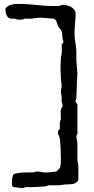

<svg xmlns="http://www.w3.org/2000/svg" viewBox="-20 -726 480 981"><path d="M50.3 230Q43.5 228.5 42.2 224.1Q41 219.7 41 214.4V208Q41 196.8 41.7 188.2Q42.5 179.7 46.9 168.9Q46.9 167 49.3 165Q51.8 163.1 54.9 162.1Q58.1 161.1 60.8 160.4Q63.5 159.7 64.5 159.7Q81.5 156.2 96.9 155.5Q112.3 154.8 127.9 154.8H153.3Q159.7 150.4 166.5 150.4H171.9Q182.6 150.4 192.4 152.8Q202.1 155.3 212.4 155.3Q214.8 155.3 219.2 155.3Q223.6 155.3 225.1 154.8Q229 154.8 235.8 154.1Q242.7 153.3 249.3 152.6Q255.9 151.9 261 151.1Q266.1 150.4 267.1 150.4Q268.1 149.9 270.8 147.7Q273.4 145.5 276.4 142.6Q279.3 139.6 282 136.5Q284.7 133.3 285.6 131.8Q289.1 125.5 290 113Q291 100.6 291 89.4V78.6Q291 55.7 289.6 28.6Q288.1 1.5 285.6 -18.6Q285.6 -20 284.4 -23.4Q283.2 -26.9 281.5 -31Q279.8 -35.2 278.3 -38.3Q276.9 -41.5 276.4 -42V-49.8Q276.4 -55.7 277.6 -59.1Q278.8 -62.5 285.6 -65.9V-98.6Q285.6 -99.6 286.4 -102.5Q287.1 -105.5 288.3 -108.4Q289.6 -111.3 290.3 -114Q291 -116.7 291 -117.2Q291 -118.7 290.8 -122.3Q290.5 -126 290.5 -130.9Q290.5 -135.7 290.3 -141.1Q290 -146.5 290 -151.4Q290 -156.7 290 -160.2Q290 -163.6 291 -164.6Q291 -165.5 292.2 -168.5Q293.5 -171.4 294.9 -174.3Q296.4 -177.2 297.9 -179.9Q299.3 -182.6 300.3 -183.1V-186V-188.5Q300.3 -189 299.6 -191.7Q298.8 -194.3 297.6 -197.5Q296.4 -200.7 295.7 -203.4Q294.9 -206.1 294.9 -207V-227.1V-234.9Q294.9 -235.8 294.2 -238.8Q293.5 -241.7 292.7 -244.9Q292 -248 291.5 -250.7Q291 -253.4 291 -254.4V-258.3V-263.7Q291 -264.2 291.5 -266.8Q292 -269.5 292.7 -272.7Q293.5 -275.9 294.2 -278.6Q294.9 -281.2 294.9 -282.2V-284.7V-286.1Q294.9 -288.1 294.2 -294.4Q293.5 -300.8 292.7 -307.9Q292 -314.9 291.5 -321.3Q291 -327.6 291 -329.6Q291 -330.6 290.8 -336.9Q290.5 -343.3 290 -351.3Q289.6 -359.4 289.3 -367.7Q289.1 -376 289.1 -380.9Q289.1 -383.8 289.3 -391.1Q289.6 -398.4 290 -406.7Q290.5 -415 290.8 -422.4Q291 -429.7 291 -432.6Q291.5 -434.6 293.2 -441.9Q294.9 -449.2 294.9 -451.2Q294.9 -453.6 295.4 -460.2Q295.9 -466.8 295.9 -474.6Q295.9 -482.4 295.4 -489.3Q294.9 -496.1 294.9 -498.5Q297.4 -500.5 300.8 -505.1Q304.2 -509.8 304.2 -511.7Q304.2 -514.2 302.2 -519.8Q300.3 -525.4 300.3 -526.4Q297.9 -538.6 297.9 -550.8Q297.9 -563 291 -574.2Q290 -574.7 287.6 -577.4Q285.2 -580.1 283 -583.3Q280.8 -586.4 278.8 -588.9Q276.9 -591.3 276.4 -592.3Q275.9 -593.8 274.4 -597.9Q272.9 -602.1 271.5 -606.7Q270 -611.3 268.8 -615.2Q267.6 -619.1 267.1 -620.1Q265.1 -623 260 -626.5Q254.9 -629.9 252.9 -630.9Q249.5 -630.9 240.7 -631.6Q231.9 -632.3 222.4 -633.1Q212.9 -633.8 204.1 -634.5Q195.3 -635.3 191.9 -635.3H184.6H176.8Q175.8 -635.3 170.4 -634.5Q165 -633.8 158.7 -633.1Q152.3 -632.3 147 -631.6Q141.6 -630.9 140.6 -630.9Q139.6 -630.4 137 -630.4Q134.3 -630.4 131.3 -630.4Q124.5 -630.4 116.7 -630.6Q108.9 -630.9 107.4 -630.9Q105.5 -629.9 99.9 -627.9Q94.2 -626 92.3 -626H81.5H68.8Q67.9 -626 62.3 -627.9Q56.6 -629.9 56.2 -630.9Q54.7 -630.9 50 -630.6Q45.4 -630.4 41.5 -630.4Q36.6 -630.4 35.6 -630.9Q26.9 -631.8 21.5 -637Q16.1 -642.1 13.2 -649.4Q10.3 -656.7 9 -665Q7.8 -673.3 7.8 -680.2V-682.6Q14.2 -690.9 22.7 -695.6Q31.2 -700.2 40.8 -702.6Q50.3 -705.1 60.3 -705.6Q70.3 -706.1 80.6 -706.1Q101.6 -706.1 122.8 -704.3Q144 -702.6 165 -700.7Q186 -698.7 206.8 -697Q227.5 -695.3 248.5 -695.3H281.7Q281.7 -695.3 284.4 -696.3Q287.1 -697.3 290.3 -698.2Q293.5 -699.2 296.4 -700.2Q299.3 -701.2 300.3 -701.2Q310.1 -701.2 321.5 -698.5Q333 -695.8 343 -690.4Q353 -685.1 359.6 -676.5Q366.2 -668 366.2 -656.2Q366.2 -630.9 363.5 -605.7Q360.8 -580.6 360.8 -554.2Q360.8 -531.7 365 -509.8Q369.1 -487.8 370.1 -465.3V-452.1V-418Q370.6 -415.5 371.1 -407Q371.6 -398.4 372.3 -388.2Q373 -377.9 373.8 -368.9Q374.5 -359.9 375.5 -357.4V-355.5V-352.1Q375 -347.2 374.5 -337.4Q374 -327.6 373.5 -315.2Q373 -302.7 372.6 -289.1Q372.1 -275.4 371.6 -262.9Q371.1 -250.5 370.6 -240.5Q370.1 -230.5 370.1 -225.6Q369.1 -224.1 367.7 -218.8Q366.2 -213.4 366.2 -210.9V-209.5V-207Q366.7 -205.6 369.9 -200.2Q373 -194.8 375.5 -192.4V-42Q374 -41 372.1 -35.9Q370.1 -30.8 370.1 -28.8Q370.1 -27.3 370.8 -21.7Q371.6 -16.1 372.8 -9.8Q374 -3.4 374.8 2.2Q375.5 7.8 375.5 9.3V93.8Q375.5 94.2 376 97.2Q376.5 100.1 377.2 103.3Q377.9 106.4 378.7 109.1Q379.4 111.8 379.4 112.3Q379.9 113.3 380.1 118.4Q380.4 123.5 380.4 130.4Q380.4 137.2 380.4 144Q380.4 150.9 380.4 154.8Q380.4 157.7 380.4 163.8Q380.4 169.9 380.4 176.5Q380.4 183.1 380.1 189Q379.9 194.8 379.4 196.8Q372.6 205.6 365.2 209.2Q357.9 212.9 349.6 214.4Q341.3 215.8 332.5 215.8Q323.7 215.8 314.5 216.3Q313 216.3 307.9 217Q302.7 217.8 297.4 218.5Q292 219.2 287.4 220Q282.7 220.7 281.7 220.7H267.1H228.5Q228 220.7 226.1 221.4Q224.1 222.2 221.9 223.1Q219.7 224.1 217.8 224.9Q215.8 225.6 215.8 225.6Q212.9 226.1 203.4 226.8Q193.8 227.5 182.6 228.3Q171.4 229 160.6 229.5Q149.9 230 144 230H135.3H110.8Q109.9 230.5 104.5 232.7Q99.1 234.9 98.1 234.9H92.3H88.9Q86.4 234.4 80.8 233.6Q75.2 232.9 69.3 232.2Q63.5 231.4 58.1 230.7Q52.7 230 50.3 230Z"/></svg>

Font: IM FELL English
Style: Italic
Weight: 400
Italic angle: -18°
Designer: Igino Marini
Foundry: Igino Marini
Version: 3.00